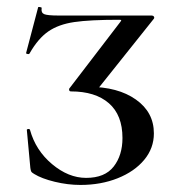

<svg xmlns="http://www.w3.org/2000/svg" viewBox="-20 -512 506 544"><path d="M77 -19Q70 -23 68.5 -26Q67 -29 66 -36L56 -144Q56 -146 60 -146.5Q64 -147 65 -144Q81 -86 127.5 -47Q174 -8 224 -8Q277 -8 302 -40Q327 -72 327 -121Q327 -186 288.5 -219.5Q250 -253 181 -253Q177 -253 176 -256.5Q175 -260 177 -262L321 -450Q324 -454 323.5 -455Q323 -456 317 -456Q235 -456 190.5 -449.5Q146 -443 117 -423Q88 -403 64 -361Q63 -358 58 -359Q53 -360 54 -362L88 -491Q88 -493 93.5 -492Q99 -491 98 -489Q96 -476 105 -472Q114 -468 146 -468H410Q414 -468 416 -465Q418 -462 416 -459L254 -256L231 -266Q314 -266 365 -230Q416 -194 416 -134Q416 -92 388.5 -59Q361 -26 313.5 -7Q266 12 208 12Q172 12 135 3Q98 -6 77 -19Z"/></svg>

Font: Cormorant SC Medium
Style: Regular
Weight: 500
Designer: Christian Thalmann (Catharsis Fonts)
Foundry: Catharsis Fonts
Version: Version 4.000